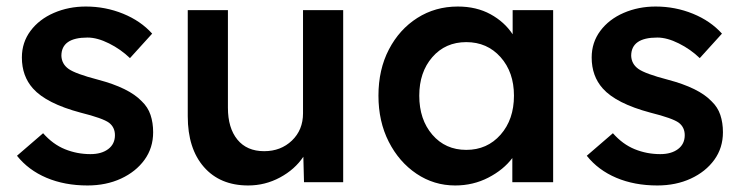

<svg xmlns="http://www.w3.org/2000/svg" viewBox="-20 -558 2270 588"><path d="M248 10Q178 10 122.5 -13.5Q67 -37 32 -81L112 -150Q142 -116 179 -101Q216 -86 257 -86Q291 -86 311.5 -101.5Q332 -117 332 -144Q332 -168 314 -182Q295 -196 227 -213Q122 -241 81 -287Q47 -325 47 -382Q47 -428 73.5 -463.5Q100 -499 145 -518.5Q190 -538 243 -538Q303 -538 357 -516Q411 -494 446 -455L378 -380Q350 -407 314 -425Q278 -443 248 -443Q168 -443 168 -387Q169 -362 190 -347Q211 -332 280 -314Q375 -289 414 -248Q433 -230 441 -206Q449 -182 449 -153Q449 -105 422.5 -68.5Q396 -32 350.5 -11Q305 10 248 10Z M740 10Q654 10 604.5 -46.5Q555 -103 555 -202V-527H678V-228Q678 -166 707 -130.5Q736 -95 789 -95Q840 -95 874 -127.5Q908 -160 908 -211V-527H1031V0H911L909 -78Q883 -39 837.5 -14.5Q792 10 740 10Z M1374 10Q1309 10 1255.5 -26Q1202 -62 1170.5 -124Q1139 -186 1139 -265Q1139 -345 1171 -406.5Q1203 -468 1258 -503Q1313 -538 1382 -538Q1439 -538 1482 -514.5Q1525 -491 1550 -453V-527H1674V0H1549V-74Q1522 -38 1475.5 -14Q1429 10 1374 10ZM1408 -99Q1472 -99 1513 -145.5Q1554 -192 1554 -265Q1554 -337 1513 -383Q1472 -429 1408 -429Q1344 -429 1304 -383Q1264 -337 1264 -265Q1264 -192 1304 -145.5Q1344 -99 1408 -99Z M1993 10Q1923 10 1867.5 -13.5Q1812 -37 1777 -81L1857 -150Q1887 -116 1924 -101Q1961 -86 2002 -86Q2036 -86 2056.5 -101.5Q2077 -117 2077 -144Q2077 -168 2059 -182Q2040 -196 1972 -213Q1867 -241 1826 -287Q1792 -325 1792 -382Q1792 -428 1818.5 -463.5Q1845 -499 1890 -518.5Q1935 -538 1988 -538Q2048 -538 2102 -516Q2156 -494 2191 -455L2123 -380Q2095 -407 2059 -425Q2023 -443 1993 -443Q1913 -443 1913 -387Q1914 -362 1935 -347Q1956 -332 2025 -314Q2120 -289 2159 -248Q2178 -230 2186 -206Q2194 -182 2194 -153Q2194 -105 2167.5 -68.5Q2141 -32 2095.5 -11Q2050 10 1993 10Z"/></svg>

Font: Lexend Deca Medium
Style: Regular
Weight: 500
Designer: Bonnie Shaver-Troup, Thomas Jockin
Foundry: Lexend
Version: Version 1.008; ttfautohint (v1.8.4.7-5d5b)